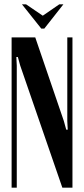

<svg xmlns="http://www.w3.org/2000/svg" viewBox="-20 -873 392 893"><path d="M277 -310 288 -270H295L293 -310V-699H317V0H270L74 -568L63 -608H56L58 -568V0H34V-699H144ZM101 -853 179 -800 256 -853H275L186 -740H172L82 -853Z"/></svg>

Font: Moniqa Extra Bold Narrow Heading
Style: Regular
Weight: 800
Width: 4
Designer: Rajesh Rajput
Foundry: Rajesh Rajput
Version: Version 1.000;December 15, 2022;FontCreator 14.0.0.2794 32-b